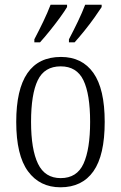

<svg xmlns="http://www.w3.org/2000/svg" viewBox="-20 -786 514 816"><path d="M237 10Q149 10 99 -58Q49 -126 49 -268Q49 -544 239 -544Q329 -544 377 -476Q425 -408 425 -268Q425 -126 377 -58Q329 10 237 10ZM238 -29Q307 -29 335 -90.5Q363 -152 363 -268Q363 -386 334.5 -445Q306 -504 238 -504Q169 -504 140.5 -445Q112 -386 112 -268Q112 -151 141.5 -90Q171 -29 238 -29ZM273 -619Q293 -657 311 -694.5Q329 -732 342 -766H412V-756Q401 -739 381.5 -711.5Q362 -684 339 -655.5Q316 -627 297 -606H273ZM126 -619Q146 -657 164 -694.5Q182 -732 195 -766H265V-756Q255 -739 235 -711.5Q215 -684 192 -655.5Q169 -627 150 -606H126Z"/></svg>

Font: Noto Serif Condensed Light
Style: Regular
Weight: 300
Width: 3
Designer: Monotype Design Team
Foundry: Monotype Imaging Inc.
Version: Version 2.013